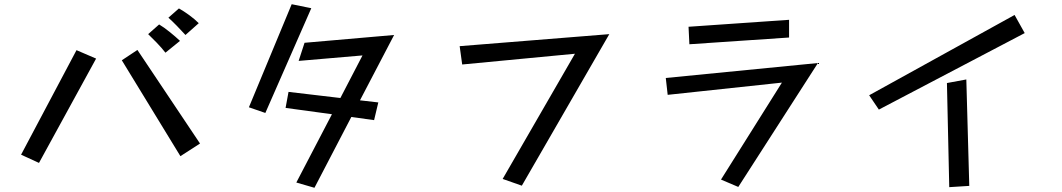

<svg xmlns="http://www.w3.org/2000/svg" viewBox="-20 -829 5040 911"><path d="M860 -663Q844 -681 819.5 -706Q795 -731 779 -745L829 -789Q852 -776 877.5 -757.5Q903 -739 923 -719ZM765 -579Q748 -601 724 -626Q700 -651 683 -667L735 -713Q757 -700 785 -677.5Q813 -655 834 -635ZM558 -543 632 -592 929 -148 836 -88ZM343 -591 436 -551 165 -56 80 -95Z M1364 -809 1457 -790 1239 -293 1161 -320ZM1555 -287 1335 -317 1349 -393 1595 -364 1700 -566 1397 -540 1425 -626 1850 -663 1688 -353 1775 -343 1755 -259 1647 -274 1472 62 1386 37Z M2708 -574 2173 -523 2161 -610 2871 -667 2456 52 2365 20Z M3247 -702 3724 -735V-651L3251 -619ZM3690 -437 3148 -379 3139 -459 3861 -530 3483 58 3401 23Z M4104 -377 4794 -758 4842 -672 4150 -309ZM4473 -435 4565 -452 4579 53 4484 59Z"/></svg>

Font: Stick
Style: Regular
Weight: 400
Designer: Fontworks Inc.
Foundry: Fontworks Inc.
Version: Version 1.100